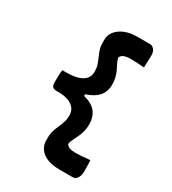

<svg xmlns="http://www.w3.org/2000/svg" viewBox="-220 -880 1040 1161"><g transform="rotate(30 300.0 -299.5)"><path d="M403 -162Q403 -135 397.5 -113Q392 -91 384 -73Q376 -55 368 -39.5Q360 -24 355 -10Q354 -6 353 -2.5Q352 1 352 6Q361 19 375 24.5Q389 30 412 30Q436 30 458 28.5Q480 27 504 24H517Q518 41 518.5 61.5Q519 82 519 102Q519 128 507.5 147Q496 166 475 166H385Q329 166 294 150.5Q259 135 242.5 109.5Q226 84 226 57V32Q226 6 233 -16Q240 -38 249 -57.5Q258 -77 265 -99Q272 -121 272 -147Q272 -176 256.5 -196Q241 -216 212 -226.5Q183 -237 141 -237H128Q111 -237 102.5 -246Q94 -255 94 -278Q94 -301 94.5 -321.5Q95 -342 98 -363H123Q171 -363 204 -372.5Q237 -382 254.5 -402Q272 -422 272 -452Q272 -478 265 -499.5Q258 -521 249 -540.5Q240 -560 233 -581.5Q226 -603 226 -629V-654Q226 -682 245.5 -707.5Q265 -733 301.5 -749Q338 -765 389 -765H479Q496 -765 508 -749.5Q520 -734 520 -712Q520 -689 519 -667Q518 -645 517 -625H504Q485 -627 463.5 -628Q442 -629 419 -629Q396 -629 379 -623Q362 -617 353 -601Q353 -599 353.5 -595.5Q354 -592 355 -589Q359 -575 367 -559.5Q375 -544 383.5 -526Q392 -508 397.5 -486Q403 -464 403 -437Q403 -389 375 -356.5Q347 -324 290 -306V-294Q351 -279 377 -244.5Q403 -210 403 -162Z"/></g></svg>

Font: Rec Mono Semicasual
Style: Bold
Weight: 700
Version: Version 1.085; ttfautohint (v1.8.4.7-5d5b)